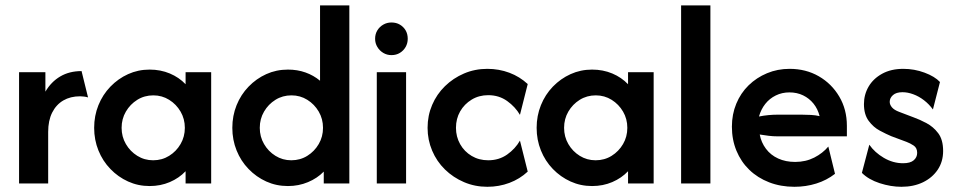

<svg xmlns="http://www.w3.org/2000/svg" viewBox="-20 -687 3580 719"><path d="M51.4 0V-416.7H150V-343.8Q171.5 -380.6 205.6 -400.7Q239.6 -420.8 285.4 -420.8L309.7 -322.2Q302.8 -324.3 295.1 -325.3Q287.5 -326.4 279.9 -326.4Q243.8 -326.4 217 -310.8Q190.3 -295.1 175.3 -265.3Q160.4 -235.4 160.4 -193.1V0Z M540.3 9.7Q497.2 9.7 459.7 -7.3Q422.2 -24.3 393.4 -54.2Q364.6 -84 348.6 -123.6Q332.6 -163.2 332.6 -208.3Q332.6 -253.5 348.6 -293.1Q364.6 -332.6 393.4 -362.5Q422.2 -392.4 459.7 -409.4Q497.2 -426.4 540.3 -426.4Q581.2 -426.4 616 -411.8Q650.7 -397.2 675 -371.5V-416.7H770.8V0H675V-45.8Q650.7 -20.1 616 -5.2Q581.2 9.7 540.3 9.7ZM553.5 -86.8Q586.8 -86.8 613.5 -103.5Q640.3 -120.1 656.2 -147.6Q672.2 -175 672.2 -208.3Q672.2 -241.7 656.2 -269.1Q640.3 -296.5 613.5 -313.2Q586.8 -329.9 554.2 -329.9Q520.8 -329.9 494.1 -313.2Q467.4 -296.5 451.4 -269.1Q435.4 -241.7 435.4 -208.3Q435.4 -175 451.4 -147.6Q467.4 -120.1 494.1 -103.5Q520.8 -86.8 553.5 -86.8Z M1058.3 9.7Q1014.6 9.7 977.1 -7.3Q939.6 -24.3 910.8 -54.2Q881.9 -84 866 -123.6Q850 -163.2 850 -208.3Q850 -253.5 866 -293.1Q881.9 -332.6 910.8 -362.5Q939.6 -392.4 977.1 -409.4Q1014.6 -426.4 1058.3 -426.4Q1093.8 -426.4 1124 -415.6Q1154.2 -404.9 1178.5 -384.7V-666.7H1288.2V0H1192.4V-44.4Q1168.1 -19.4 1133.3 -4.9Q1098.6 9.7 1058.3 9.7ZM1070.8 -86.8Q1104.2 -86.8 1130.9 -103.5Q1157.6 -120.1 1173.6 -147.6Q1189.6 -175 1189.6 -208.3Q1189.6 -241.7 1173.6 -269.1Q1157.6 -296.5 1130.9 -313.2Q1104.2 -329.9 1071.5 -329.9Q1038.2 -329.9 1011.5 -313.2Q984.7 -296.5 968.8 -269.1Q952.8 -241.7 952.8 -208.3Q952.8 -175 968.8 -147.6Q984.7 -120.1 1011.5 -103.5Q1038.2 -86.8 1070.8 -86.8Z M1391 0V-416.7H1500.7V0ZM1445.8 -480.6Q1429.2 -480.6 1415.3 -488.9Q1401.4 -497.2 1393.1 -511.1Q1384.7 -525 1384.7 -541.7Q1384.7 -559.7 1393.1 -573.3Q1401.4 -586.8 1415.3 -594.8Q1429.2 -602.8 1445.8 -602.8Q1463.9 -602.8 1477.4 -594.8Q1491 -586.8 1499 -573.3Q1506.9 -559.7 1506.9 -541.7Q1506.9 -525 1499 -511.1Q1491 -497.2 1477.4 -488.9Q1463.9 -480.6 1445.8 -480.6Z M1804.9 12.5Q1758.3 12.5 1717.7 -4.9Q1677.1 -22.2 1646.2 -52.4Q1615.3 -82.6 1598.3 -122.9Q1581.2 -163.2 1581.2 -208.3Q1581.2 -254.2 1598.3 -294.1Q1615.3 -334 1646.2 -364.2Q1677.1 -394.4 1717.7 -411.8Q1758.3 -429.2 1804.9 -429.2Q1848.6 -429.2 1887.5 -414.6Q1926.4 -400 1956.2 -372.2L1927.1 -256.9Q1909.7 -286.8 1879.2 -308.7Q1848.6 -330.6 1808.3 -330.6Q1773.6 -330.6 1746.2 -313.9Q1718.8 -297.2 1703.1 -269.8Q1687.5 -242.4 1687.5 -208.3Q1687.5 -175 1703.1 -147.2Q1718.8 -119.4 1746.2 -103.1Q1773.6 -86.8 1808.3 -86.8Q1848.6 -86.8 1879.2 -108.3Q1909.7 -129.9 1927.1 -160.4L1956.2 -44.4Q1926.4 -16.7 1887.5 -2.1Q1848.6 12.5 1804.9 12.5Z M2197.2 9.7Q2154.2 9.7 2116.7 -7.3Q2079.2 -24.3 2050.3 -54.2Q2021.5 -84 2005.6 -123.6Q1989.6 -163.2 1989.6 -208.3Q1989.6 -253.5 2005.6 -293.1Q2021.5 -332.6 2050.3 -362.5Q2079.2 -392.4 2116.7 -409.4Q2154.2 -426.4 2197.2 -426.4Q2238.2 -426.4 2272.9 -411.8Q2307.6 -397.2 2331.9 -371.5V-416.7H2427.8V0H2331.9V-45.8Q2307.6 -20.1 2272.9 -5.2Q2238.2 9.7 2197.2 9.7ZM2210.4 -86.8Q2243.8 -86.8 2270.5 -103.5Q2297.2 -120.1 2313.2 -147.6Q2329.2 -175 2329.2 -208.3Q2329.2 -241.7 2313.2 -269.1Q2297.2 -296.5 2270.5 -313.2Q2243.8 -329.9 2211.1 -329.9Q2177.8 -329.9 2151 -313.2Q2124.3 -296.5 2108.3 -269.1Q2092.4 -241.7 2092.4 -208.3Q2092.4 -175 2108.3 -147.6Q2124.3 -120.1 2151 -103.5Q2177.8 -86.8 2210.4 -86.8Z M2530.6 0V-666.7H2640.3V0Z M2954.9 12.5Q2903.5 12.5 2860.4 -4.2Q2817.4 -20.8 2786.1 -51Q2754.9 -81.2 2737.8 -122.6Q2720.8 -163.9 2720.8 -212.5Q2720.8 -259 2737.2 -298.6Q2753.5 -338.2 2783.3 -367.4Q2813.2 -396.5 2852.4 -412.8Q2891.7 -429.2 2936.8 -429.2Q2997.9 -429.2 3046.2 -401.4Q3094.4 -373.6 3122.9 -325.3Q3151.4 -277.1 3151.4 -216V-176.4H2892.4Q2875 -176.4 2858.3 -178.5Q2841.7 -180.6 2825 -183.3Q2830.6 -153.5 2848.3 -129.9Q2866 -106.2 2894.1 -93.4Q2922.2 -80.6 2957.6 -80.6Q2997.2 -80.6 3029.2 -96.9Q3061.1 -113.2 3081.9 -138.2L3106.9 -36.1Q3075.7 -11.8 3036.8 0.3Q2997.9 12.5 2954.9 12.5ZM2822.2 -250.7Q2839.6 -254.2 2857.3 -255.9Q2875 -257.6 2892.4 -257.6H2981.9Q3000.7 -257.6 3017.4 -256.6Q3034 -255.6 3049.3 -252.1Q3042.4 -279.2 3026.4 -299Q3010.4 -318.8 2987.5 -329.9Q2964.6 -341 2936.1 -341Q2908.3 -341 2885.1 -329.5Q2861.8 -318.1 2845.8 -297.9Q2829.9 -277.8 2822.2 -250.7Z M3355.6 12.5Q3316 12.5 3274.3 -1Q3232.6 -14.6 3207.6 -39.6L3235.4 -145.1Q3255.6 -116 3289.9 -95.8Q3324.3 -75.7 3361.8 -75.7Q3388.9 -75.7 3401.7 -86.8Q3414.6 -97.9 3414.6 -114.6Q3414.6 -133.3 3401.4 -142Q3388.2 -150.7 3375 -155.6L3317.4 -177.1Q3299.3 -184.7 3275 -197.6Q3250.7 -210.4 3233 -234.4Q3215.3 -258.3 3215.3 -297.2Q3215.3 -332.6 3232.6 -362.5Q3250 -392.4 3283.3 -410.8Q3316.7 -429.2 3362.5 -429.2Q3404.2 -429.2 3442.4 -414.9Q3480.6 -400.7 3500 -379.9L3473.6 -277.1Q3459 -297.2 3439.9 -311.8Q3420.8 -326.4 3400 -334Q3379.2 -341.7 3359.7 -341.7Q3336.1 -341.7 3324 -330.9Q3311.8 -320.1 3311.8 -305.6Q3311.8 -295.1 3320.1 -285.1Q3328.5 -275 3347.2 -268.1L3402.1 -247.2Q3423.6 -239.6 3449.3 -226Q3475 -212.5 3493.4 -188.2Q3511.8 -163.9 3511.8 -121.5Q3511.8 -81.9 3491.7 -51.7Q3471.5 -21.5 3436.5 -4.5Q3401.4 12.5 3355.6 12.5Z"/></svg>

Font: Afacad Flux SemiBold
Style: Regular
Weight: 600
Designer: Kristian Moeller
Foundry: Dicotype
Version: Version 1.100